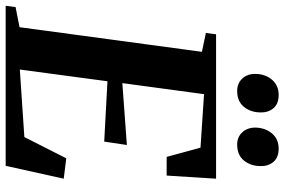

<svg xmlns="http://www.w3.org/2000/svg" viewBox="-195 -821 1004 678"><g transform="rotate(90 307.0 -482.0)"><path d="M-11.5 0 -7 -35 64 -49 151 -693 84.5 -707 89 -743H599L588 -568.5H522L489.5 -688L300.5 -700.5L261.5 -412L480 -428L468 -348L255 -359.5L213.5 -50L452 -66L527 -214L599 -205L553.5 0ZM289 -817.5Q262 -817.5 245.2 -835.8Q228.5 -854 229 -882Q229.5 -917.5 249.8 -940.8Q270 -964 303 -964Q334.5 -964 350 -945.8Q365.5 -927.5 365 -901Q365 -865.5 345.5 -841.5Q326 -817.5 289 -817.5ZM478.5 -817.5Q451.5 -817.5 435 -835.8Q418.5 -854 418.5 -882Q419.5 -917.5 439.5 -940.8Q459.5 -964 492.5 -964Q524 -964 539.5 -945.8Q555 -927.5 554.5 -901Q554.5 -865.5 535 -841.5Q515.5 -817.5 478.5 -817.5Z"/></g></svg>

Font: Merriweather 72pt
Style: Bold Italic
Weight: 700
Italic angle: -7.8°
Version: Version 2.101